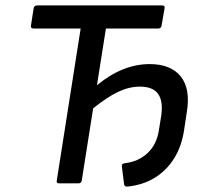

<svg xmlns="http://www.w3.org/2000/svg" viewBox="-20 -675 767 707"><path d="M450 12Q438 13 437 4L429 -60Q428 -66 430 -69.5Q432 -73 440 -74Q490 -80 523.5 -111.5Q557 -143 565 -195L574 -251Q581 -303 562 -329.5Q543 -356 495 -356Q456 -356 415.5 -337Q375 -318 323 -276L281 -10Q279 0 270 0H197Q187 0 189 -10L277 -570H104Q92 -570 94 -581L104 -645Q106 -655 117 -655H577Q588 -655 586 -645L575 -581Q573 -570 563 -570H370L337 -361Q384 -400 432.5 -419.5Q481 -439 531 -439Q609 -439 645.5 -393.5Q682 -348 668 -263L658 -197Q649 -136 621 -91.5Q593 -47 550 -20.5Q507 6 450 12Z"/></svg>

Font: Sofia Sans Medium
Style: Italic
Weight: 500
Italic angle: -9°
Version: Version 4.101